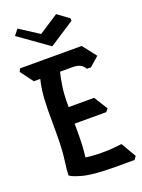

<svg xmlns="http://www.w3.org/2000/svg" viewBox="-152 -899 702 949"><g transform="rotate(-20 199.0 -425.0)"><path d="M284 -20Q165 -20 109 -36.5Q53 -53 53 -62Q53 -82 60.5 -137Q68 -192 68 -275V-402Q69 -460 74 -497.5Q79 -535 85 -556H51L1 -623L9 -639H333L389 -567L340 -524H319Q308 -542 293.5 -549Q279 -556 252 -556H189Q182 -529 175.5 -488Q169 -447 169 -391V-377H303L348 -305L335 -290H169V-250Q169 -207 167.5 -176.5Q166 -146 162 -115Q178 -112 201 -110.5Q224 -109 252 -109Q279 -109 304.5 -111Q330 -113 352 -116L398 -37L386 -20ZM328 -773 196 -687 40 -798 64 -828 165 -763 268 -830 328 -786Z"/></g></svg>

Font: Jaini Purva
Style: Regular
Weight: 400
Designer: Maithili Shingre, Girish Dalvi (Devanagari), Taresh Vohra (Latin)
Foundry: Ek Type
Version: Version 2.000; ttfautohint (v1.8.4.7-5d5b)